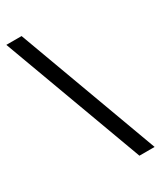

<svg xmlns="http://www.w3.org/2000/svg" viewBox="-183 -776 704 841"><g transform="rotate(-30 169.5 -356.0)"><path d="M338.9 0H262.2L0 -711.9H77.1Z"/></g></svg>

Font: Creato Display
Style: Regular
Weight: 400
Version: Version 1.000